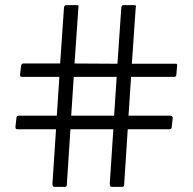

<svg xmlns="http://www.w3.org/2000/svg" viewBox="-20 -727 750 747"><path d="M198 -224H50Q44 -224 42 -226Q40 -228 40 -234L44 -268Q44 -273 46.5 -275Q49 -277 54 -277H201L211 -428H67Q63 -428 60.5 -429Q58 -430 58 -436L62 -471Q63 -476 65 -478Q67 -480 72 -480H214L229 -698Q230 -703 232 -705Q234 -707 239 -707H279Q284 -707 285.5 -705Q287 -703 285 -697L270 -480L437 -479L452 -698Q453 -703 455 -705Q457 -707 462 -707H502Q507 -707 508.5 -705Q510 -703 508 -697L493 -479H658Q666 -480 668 -477.5Q670 -475 669 -471L666 -435Q666 -431 663 -429.5Q660 -428 657 -428H490L480 -277H639Q647 -277 649.5 -275Q652 -273 652 -268L648 -232Q648 -228 645 -226Q642 -224 639 -224H477L463 -8Q463 -5 461.5 -2.5Q460 0 455 0H415Q411 0 409 -2.5Q407 -5 407 -12L421 -224H254L240 -8Q240 -5 238.5 -2.5Q237 0 232 0H192Q188 0 186 -2.5Q184 -5 184 -12ZM257 -277H424L434 -428H267Z"/></svg>

Font: Glory
Style: Regular
Weight: 400
Designer: Robert Leuschke
Foundry: Robert Leuschke
Version: Version 1.011